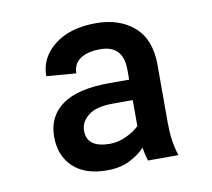

<svg xmlns="http://www.w3.org/2000/svg" viewBox="-53 -780 553 501"><g transform="rotate(-10 223.5 -529.5)"><path d="M302.2 -344.7Q296.9 -361.8 293.9 -379.9Q278.3 -363.3 253.4 -350.6Q228.5 -337.9 193.4 -337.9Q134.8 -337.9 103.3 -367.9Q71.8 -397.9 71.8 -448.2Q71.8 -502 113 -531.5Q154.3 -561 237.3 -561H290.5V-586.9Q290.5 -652.3 230 -652.3Q196.3 -652.3 177 -639.4Q157.7 -626.5 157.7 -601.1L79.1 -607.4Q79.1 -656.7 120.4 -689Q161.6 -721.2 230 -721.2Q293 -721.2 331.5 -687.3Q370.1 -653.3 370.1 -586.4V-433.1Q370.1 -409.2 373 -387.7Q376 -366.2 382.8 -344.7ZM212.4 -404.8Q233.9 -404.8 255.6 -414.8Q277.3 -424.8 290.5 -438V-506.8H237.8Q193.4 -506.8 172.4 -490Q151.4 -473.1 151.4 -450.2Q151.4 -404.8 212.4 -404.8Z"/></g></svg>

Font: Vazirmatn FD
Style: Regular
Weight: 400
Designer: Saber Rastikerdar
Foundry: Saber Rastikerdar
Version: Version 33.001